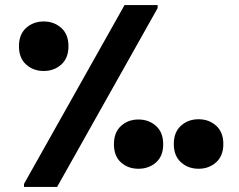

<svg xmlns="http://www.w3.org/2000/svg" viewBox="-20 -740 947 760"><path d="M75 -12 473 -720H604V-708L206 0H75ZM153 -459Q112 -459 83.5 -484.5Q55 -510 55 -557Q55 -604 83.5 -629.5Q112 -655 153 -655Q194 -655 222.5 -629.5Q251 -604 251 -557Q251 -510 222.5 -484.5Q194 -459 153 -459ZM766 -72Q725 -72 696.5 -97.5Q668 -123 668 -170Q668 -217 696.5 -242.5Q725 -268 766 -268Q807 -268 835.5 -242.5Q864 -217 864 -170Q864 -123 835.5 -97.5Q807 -72 766 -72ZM528 -72Q487 -72 459 -97Q431 -122 431 -169Q431 -216 459 -241.5Q487 -267 528 -267Q569 -267 597.5 -241.5Q626 -216 626 -169Q626 -122 597.5 -97Q569 -72 528 -72Z"/></svg>

Font: Kufam
Style: Bold Italic
Weight: 700
Italic angle: -11°
Designer: Artur Schmal
Foundry: Original Type
Version: Version 1.301; ttfautohint (v1.8.3)